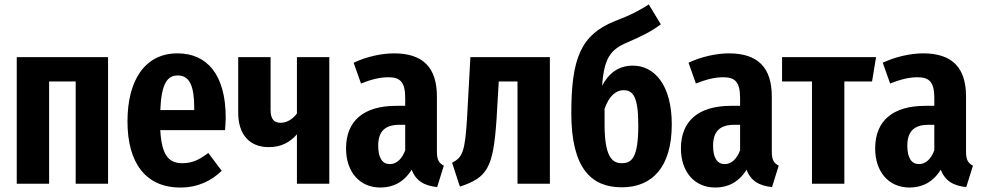

<svg xmlns="http://www.w3.org/2000/svg" viewBox="-20 -823 4405 860"><path d="M319 0H464V-567H55V0H200V-458H319Z M991 -296C991 -489 907 -584 775 -584C628 -584 551 -462 551 -279C551 -94 632 17 788 17C867 17 928 -14 973 -58L913 -138C873 -107 840 -92 797 -92C740 -92 704 -122 698 -240H988C989 -255 991 -277 991 -296ZM850 -330H698C703 -450 730 -485 776 -485C829 -485 850 -439 850 -338Z M1310 -567V-315C1292 -289 1264 -273 1237 -273C1207 -273 1192 -290 1192 -331V-567H1047V-318C1047 -220 1098 -164 1184 -164C1241 -164 1278 -186 1310 -221V0H1455V-567Z M1937 -143V-391C1937 -519 1876 -584 1745 -584C1689 -584 1621 -569 1564 -542L1597 -449C1643 -467 1681 -477 1720 -477C1774 -477 1795 -454 1795 -383V-349H1755C1608 -349 1530 -281 1530 -158C1530 -54 1590 17 1684 17C1738 17 1788 -5 1824 -63C1843 -12 1881 9 1938 15L1968 -81C1947 -92 1937 -106 1937 -143ZM1726 -88C1694 -88 1674 -114 1674 -170C1674 -234 1704 -264 1769 -264H1795V-150C1780 -110 1756 -88 1726 -88Z M2087 -567 2072 -295C2063 -144 2052 -118 2005 -94L2040 13C2163 -28 2189 -70 2204 -287L2214 -458H2298V0H2443V-567Z M2815 -529C2750 -529 2707 -495 2677 -439C2686 -565 2715 -601 2790 -633C2855 -661 2897 -682 2940 -714L2886 -803C2835 -771 2806 -756 2733 -728C2582 -667 2539 -562 2539 -316C2539 -67 2630 16 2765 16C2900 16 2989 -73 2989 -266C2989 -444 2910 -529 2815 -529ZM2764 -92C2717 -92 2688 -131 2688 -266V-336C2709 -396 2741 -419 2773 -419C2815 -419 2839 -391 2839 -262C2839 -112 2808 -92 2764 -92Z M3437 -143V-391C3437 -519 3376 -584 3245 -584C3189 -584 3121 -569 3064 -542L3097 -449C3143 -467 3181 -477 3220 -477C3274 -477 3295 -454 3295 -383V-349H3255C3108 -349 3030 -281 3030 -158C3030 -54 3090 17 3184 17C3238 17 3288 -5 3324 -63C3343 -12 3381 9 3438 15L3468 -81C3447 -92 3437 -106 3437 -143ZM3226 -88C3194 -88 3174 -114 3174 -170C3174 -234 3204 -264 3269 -264H3295V-150C3280 -110 3256 -88 3226 -88Z M3904 -567H3483V-458H3617V0H3762V-458H3886Z M4307 -143V-391C4307 -519 4246 -584 4115 -584C4059 -584 3991 -569 3934 -542L3967 -449C4013 -467 4051 -477 4090 -477C4144 -477 4165 -454 4165 -383V-349H4125C3978 -349 3900 -281 3900 -158C3900 -54 3960 17 4054 17C4108 17 4158 -5 4194 -63C4213 -12 4251 9 4308 15L4338 -81C4317 -92 4307 -106 4307 -143ZM4096 -88C4064 -88 4044 -114 4044 -170C4044 -234 4074 -264 4139 -264H4165V-150C4150 -110 4126 -88 4096 -88Z"/></svg>

Font: Glow Sans TC Compressed
Style: Bold
Weight: 700
Width: 2
Designer: Ryoko NISHIZUKA (kana, bopomofo & ideographs); Paul D. Hunt (Latin, Greek & Cyrillic); Sandoll Communications, Soo-young
Version: Version 0.93